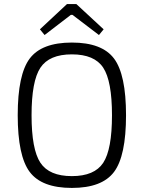

<svg xmlns="http://www.w3.org/2000/svg" viewBox="-20 -911 706 943"><path d="M489 -767 466 -739 336 -838H328L199 -739L176 -767L309 -891H355ZM126 -623.5Q185 -702 333 -702Q481 -702 540 -623.5Q599 -545 599 -345Q599 -145 540 -66.5Q481 12 333 12Q185 12 126 -66.5Q67 -145 67 -345Q67 -545 126 -623.5ZM487 -578.5Q444 -644 333 -644Q222 -644 178.5 -578.5Q135 -513 135 -345Q135 -177 178.5 -111.5Q222 -46 333 -46Q444 -46 487 -111.5Q530 -177 530 -345Q530 -513 487 -578.5Z"/></svg>

Font: Exo 2.0 Light
Style: Regular
Weight: 300
Designer: Natanael Gama
Version: Version 1.001;PS 001.001;hotconv 1.0.70;makeotf.lib2.5.58329